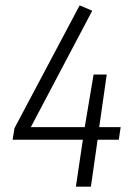

<svg xmlns="http://www.w3.org/2000/svg" viewBox="-20 -696 507 716"><path d="M430 -222 423 -175H344L319 0H263L289 -175H27L34 -218L277 -676L324 -656L95 -222H296L329 -418H378L350 -222Z"/></svg>

Font: Fira Sans Condensed Light
Style: Italic
Weight: 300
Width: 3
Italic angle: -8°
Designer: Carrois Corporate & Edenspiekermann AG
Foundry: Carrois Corporate GbR & Edenspiekermann AG
Version: Version 4.203